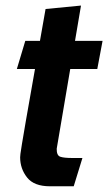

<svg xmlns="http://www.w3.org/2000/svg" viewBox="-20 -642 379 672"><path d="M155 10Q99 10 74.8 -20.8Q50.5 -51.5 50.5 -91.5Q50.5 -95 51.5 -103.5Q52.5 -112 56.8 -138Q61 -164 70.5 -218.8Q80 -273.5 96.8 -368.2Q113.5 -463 139.5 -610.5L263.5 -622.5L178.5 -121.5Q178 -98 190.8 -93.5Q203.5 -89 234 -89H268.5L238 10ZM39 -400.5 68.5 -499H339L320.5 -400.5Z"/></svg>

Font: Cabin
Style: Bold Italic
Weight: 700
Width: 4
Italic angle: -10°
Designer: Pablo Impallari
Foundry: Pablo Impallari. http://www.impallari.com Igino Marini. http://www.ikern.com
Version: Version 3.001